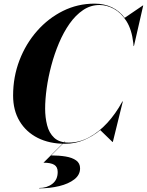

<svg xmlns="http://www.w3.org/2000/svg" viewBox="-20 -780 807 1055"><path d="M297 165Q297 137 278 125.5Q259 114 219 114L336 -3H338L261 74Q304.5 74 340.8 80Q377 86 398.5 101.5Q420 117 420 145Q420 181 388.5 205.5Q357 230 305.8 242.5Q254.5 255 195 255V253Q238 253 267.5 230.2Q297 207.5 297 165ZM337 10Q251.5 10 187.5 -22.2Q123.5 -54.5 87.8 -114Q52 -173.5 52 -255Q52 -357.5 87 -448.8Q122 -540 183.8 -610Q245.5 -680 326.2 -720Q407 -760 499 -760Q553.5 -760 595.2 -739.8Q637 -719.5 665 -682L765 -750H767L716 -527H714L712.5 -543.5Q704 -617.5 675 -663.5Q646 -709.5 606.5 -731Q567 -752.5 527 -752.5Q478 -752.5 436.8 -724.8Q395.5 -697 362.2 -649.8Q329 -602.5 304 -543.2Q279 -484 262 -420Q245 -356 236.5 -294.8Q228 -233.5 228 -183Q228 -135 238.8 -92.2Q249.5 -49.5 277.8 -23Q306 3.5 358 3.5Q415.5 3.5 469.5 -25.5Q523.5 -54.5 569.8 -105Q616 -155.5 651 -220L653 -223H655L600 0H598L531 -65Q490 -31 441.2 -10.5Q392.5 10 337 10Z"/></svg>

Font: Bodoni* 96
Style: Bold Italic
Weight: 700
Italic angle: -13°
Version: Version 2.2